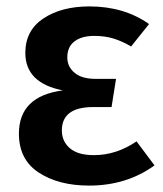

<svg xmlns="http://www.w3.org/2000/svg" viewBox="-20 -564 510 599"><path d="M258 15Q163 15 101 -25.5Q39 -66 39 -147Q39 -264 176 -282Q59 -305 59 -399Q59 -469 115.5 -506.5Q172 -544 259 -544Q367 -544 445 -489L389 -419Q362 -435 335 -443.5Q308 -452 274 -452Q235 -452 212.5 -435Q190 -418 190 -385Q190 -356 212.5 -337Q235 -318 278 -318H342L328 -230H271Q173 -230 173 -157Q173 -123 198 -101.5Q223 -80 273 -80Q343 -80 406 -123L462 -48Q375 15 258 15Z"/></svg>

Font: Trujillo Medium
Style: Regular
Weight: 500
Designer: Fira Sans original fonts by bBox Type GmbH, Carrois Corporate GbR, & Edenspiekermann AG / Changes by Cristiano Sobral
Foundry: Fira Sans original fonts by bBox Type GmbH, Carrois Corporate GbR, & Edenspiekermann AG / Changes by Cristiano Sobral
Version: Version 4.301;October 17, 2021;FontCreator 14.0.0.2814 64-bi